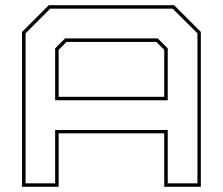

<svg xmlns="http://www.w3.org/2000/svg" viewBox="-20 -720 859 740"><path d="M65 0V-597L168 -700H651L754 -597V0H613V-206H206V0ZM78.5 -13.5H192.5V-219H626.5V-13.5H741V-591.5L645.5 -686.5H173.5L78.5 -591.5ZM192.5 -333.5V-533.5L231 -572H588L626.5 -533.5V-333.5ZM206 -347H613V-528L582.5 -558.5H236.5L206 -528Z"/></svg>

Font: Tourney Expanded Thin
Style: Regular
Weight: 100
Width: 7
Designer: Tyler Finck
Foundry: Etcetera Type Co
Version: Version 1.010; ttfautohint (v1.8.3)